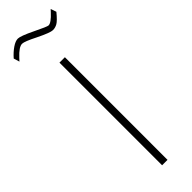

<svg xmlns="http://www.w3.org/2000/svg" viewBox="-360 -925 926 926"><g transform="rotate(-45 102.5 -462.0)"><path d="M0 0ZM92 -700H129V0H92ZM102 -863Q45 -892 29 -892Q7 -892 -28 -854L-41 -840L-50 -870Q-30 -893 -7.5 -908.5Q15 -924 32 -924Q50 -924 112 -894Q173 -864 182 -864Q200 -864 234 -901L245 -913L255 -884Q227 -850 212 -841.5Q197 -833 181 -833Q163 -833 102 -863Z"/></g></svg>

Font: Cairo ExtraLight
Style: Regular
Weight: 250
Designer: Mohamed Gaber, the designers of Titillium
Foundry: Kief Type Foundry
Version: Version 2.009; ttfautohint (v1.5.33-1714) -l 8 -r 50 -G 200 